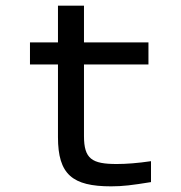

<svg xmlns="http://www.w3.org/2000/svg" viewBox="-20 -650 640 679"><path d="M393 -70C305 -70 277 -88 277 -169V-422H505V-500H277V-630H185V-500H86V-422H185V-165C185 -33 236 9 373 9C414 9 446 5 514 -6V-80C467 -73 426 -70 393 -70Z"/></svg>

Font: LT Wave Mono
Style: Regular
Weight: 400
Designer: Daniel Lyons
Version: Version 2.5 (Glyphs App)